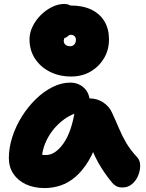

<svg xmlns="http://www.w3.org/2000/svg" viewBox="-20 -946 744 976"><path d="M207 10Q153 10 112 -9Q71 -28 48 -62.5Q25 -97 25 -143Q25 -195 42.5 -249.5Q60 -304 91 -353.5Q122 -403 162 -442Q202 -481 247 -503.5Q292 -526 337 -526Q379 -526 408 -498.5Q437 -471 437 -420Q437 -403 427.5 -393.5Q418 -384 405 -381Q343 -370 295 -331Q247 -292 219.5 -238.5Q192 -185 192 -127Q192 -113 194 -101.5Q196 -90 201 -73L127 -187Q152 -170 171 -164Q190 -158 214 -158Q261 -158 303 -217.5Q345 -277 362 -392Q366 -418 386.5 -432Q407 -446 432 -446Q475 -446 506 -424.5Q537 -403 550 -372Q570 -329 585.5 -292Q601 -255 621.5 -220Q642 -185 677 -147Q692 -131 692.5 -105.5Q693 -80 682.5 -54Q672 -28 651.5 -10.5Q631 7 602 7Q583 7 571 0Q559 -7 551 -16Q529 -43 512 -67.5Q495 -92 480 -118.5Q465 -145 451.5 -177Q438 -209 423 -249L483 -255Q461 -179 430 -128Q399 -77 363 -46.5Q327 -16 287.5 -3Q248 10 207 10ZM342 -557Q281 -557 233 -581.5Q185 -606 157.5 -648.5Q130 -691 130 -746Q130 -779 145.5 -811Q161 -843 187 -869Q213 -895 244.5 -910.5Q276 -926 308 -926Q335 -926 355.5 -902.5Q376 -879 376 -848Q376 -828 366 -810.5Q356 -793 336 -782Q317 -770 310.5 -758.5Q304 -747 304 -739Q304 -726 313 -718.5Q322 -711 337 -711Q350 -711 358 -720.5Q366 -730 366 -744Q366 -755 359 -762Q352 -769 340 -769Q333 -769 328.5 -765Q324 -761 318.5 -757Q313 -753 305 -753Q259 -753 241.5 -768.5Q224 -784 224 -819Q224 -863 254.5 -890.5Q285 -918 339 -918Q401 -918 444.5 -897Q488 -876 511 -837.5Q534 -799 534 -746Q534 -692 508.5 -649.5Q483 -607 440 -582Q397 -557 342 -557Z"/></svg>

Font: Shantell Sans ExtraBold
Style: Regular
Weight: 800
Designer: Stephen Nixon, Anya Danilova, Shantell Martin
Foundry: Arrow Type
Version: Version 1.011;[c5ecc13dd]